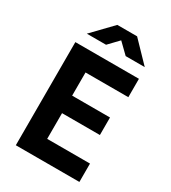

<svg xmlns="http://www.w3.org/2000/svg" viewBox="-225 -1064 1049 1177"><g transform="rotate(30 300.0 -475.0)"><path d="M80 0V-730H530V-600H227V-436H495V-312H227V-130H530V0ZM115 -810 250 -950H390L525 -810H390L318 -880L251 -810Z"/></g></svg>

Font: NKDuy Mono ExtraBold
Style: Regular
Weight: 800
Monospace: yes
Designer: NKDuy
Foundry: NKDuy
Version: Version 2.251; ttfautohint (v1.8.4.7-5d5b)